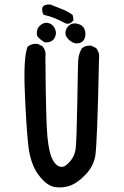

<svg xmlns="http://www.w3.org/2000/svg" viewBox="-20 -815 540 836"><path d="M222.2 0Q184.1 -4.4 147.5 -53.7Q111.3 -102.1 102.5 -188Q98.1 -230 94.5 -287.6Q90.8 -345.2 87.9 -418.9Q82 -566.4 100.1 -610.8L100.6 -612.3L102.1 -613.3Q119.1 -626 143.1 -624H144L145 -623.5L164.6 -613.8L166 -613.3L166.5 -611.8Q181.6 -592.8 177.7 -566.9Q179.7 -286.1 186.5 -219.2Q193.4 -152.8 206.1 -126Q218.3 -100.1 232.4 -92.8Q246.6 -85.4 258.8 -90.3Q264.6 -92.8 272.5 -99.6Q280.3 -106.4 289.1 -117.2Q305.7 -138.2 309.6 -168.5Q313.5 -200.7 316.4 -360.4Q317.4 -414.1 318.1 -452.6Q318.8 -491.2 319.3 -515.4Q319.8 -539.6 320.3 -548.8Q320.8 -564 324.7 -577.6Q328.6 -591.3 335.9 -603.5L336.4 -604.5L336.9 -605Q352.5 -618.2 376.5 -616.2H377.4L378.4 -615.7L397.9 -606L399.4 -605.5L399.9 -604Q415 -585 411.1 -559.1Q403.3 -178.2 394.5 -133.8Q385.3 -87.9 351.1 -53.2Q334 -35.6 317.9 -24.2Q301.8 -12.7 286.6 -7.3Q271.5 -1.5 255.4 0.2Q239.3 2 222.2 0ZM310.5 -626Q292 -629.4 278.3 -643.6Q263.2 -658.2 265.1 -675.3Q267.1 -692.4 281.2 -704.6Q296.4 -717.3 319.3 -711.2Q342.3 -705.1 349.1 -684.6Q352.5 -674.8 352.1 -665Q351.6 -655.3 347.7 -646Q338.9 -626 311.5 -626H311ZM172.4 -631.8Q155.3 -643.1 147.9 -650.9Q144.5 -653.8 142.6 -658.2Q140.6 -662.6 140.4 -667.7Q140.1 -672.9 140.6 -678.2Q143.1 -696.8 160.2 -708.5Q178.2 -720.7 196.3 -712.9Q202.1 -710.4 206.8 -706.5Q211.4 -702.6 214.8 -697.5Q218.3 -692.4 220.7 -686Q224.6 -676.3 223.4 -666.5Q222.2 -656.7 216.3 -647.9Q204.1 -628.4 175.3 -630.9H173.8ZM264.6 -713.4Q243.7 -725.1 220.2 -734.9Q197.3 -744.6 172.4 -750L169.9 -750.5L168.9 -752.9Q165.5 -758.8 164.3 -765.6Q163.1 -772.5 164.1 -780.3L164.6 -781.2L165 -782.7L168.9 -788.6L169.9 -789.6L171.4 -790.5Q177.7 -793.9 185.1 -794.9Q192.4 -795.9 200.2 -794.9H200.7L201.7 -794.4Q224.6 -784.7 248 -775.9Q272.5 -767.1 294.4 -751L296.4 -749.5L296.9 -747.1L299.8 -729.5L300.3 -727.1L298.3 -725.1Q285.6 -708 266.1 -712.9L265.6 -713.4Z"/></svg>

Font: NaikaiFont
Style: SemiBold
Weight: 600
Version: Version 1.89